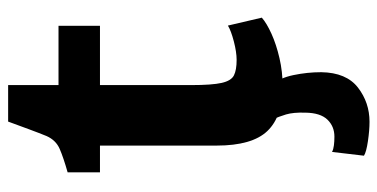

<svg xmlns="http://www.w3.org/2000/svg" viewBox="-254 -470 951 484"><g transform="rotate(-90 222.0 -228.5)"><path d="M246.5 8Q170 8 133.2 -30.5Q96.5 -69 96.5 -158.5V-452.5H29V-534Q66 -544.5 88 -554Q110 -563.5 120.5 -587Q127.5 -604 137.2 -630.2Q147 -656.5 157 -684H249V-557H398.5V-452.5H249V-223Q249 -170 254.5 -145.8Q260 -121.5 273.5 -114.8Q287 -108 312.5 -108Q332 -108 359 -115Q386 -122 399 -130L419 -44.5Q405.5 -32.5 378.5 -20.2Q351.5 -8 317 0Q282.5 8 246.5 8ZM71 213 80.5 132.5Q87 136 97 137.2Q107 138.5 119 138.5Q145 138.5 162 120.8Q179 103 179.5 65.5Q180.5 35 175 16.5Q169.5 -2 163 -15L226.5 -17L251 -15Q267 0.5 274.2 35.2Q281.5 70 281.5 105.5Q280.5 168.5 242.8 197.8Q205 227 156.5 227Q135 227 107.8 223Q80.5 219 71 213Z"/></g></svg>

Font: Merriweather Sans
Style: Bold
Weight: 700
Designer: Eben Sorkin
Foundry: Eben Sorkin
Version: Version 1.008; ttfautohint (v1.7.19-72a1) -l 8 -r 50 -G 200 